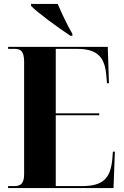

<svg xmlns="http://www.w3.org/2000/svg" viewBox="-20 -951 625 971"><path d="M336 -770H346V-780C321 -822 291 -886 272 -931H137V-921C171 -886 277 -809 336 -770ZM21 0H554L561 -184H551L548 -147C539 -46 498 -10 395 -10H262V-368H482V-378H262V-704H365C469 -704 510 -668 518 -566L521 -530H531L525 -714H21V-704H52C81 -704 102 -696 102 -639V-70C102 -20 82 -10 52 -10H21Z"/></svg>

Font: Noto Serif Display Condensed ExtraBold
Style: Regular
Weight: 800
Width: 3
Designer: Monotype Design Team
Foundry: Monotype Imaging Inc.
Version: Version 2.009